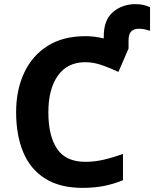

<svg xmlns="http://www.w3.org/2000/svg" viewBox="-20 -899 746 929"><path d="M636 -879Q659 -879 678 -874Q697 -869 706 -864V-750Q698 -753 683 -756.5Q668 -760 651 -760Q628 -760 615 -747Q602 -734 602 -704V-664L553 -551Q513 -570 472.5 -584Q432 -598 393 -598Q306 -598 260 -533Q214 -468 214 -355Q214 -241 256.5 -178.5Q299 -116 393 -116Q437 -116 480.5 -126Q524 -136 575 -154V-27Q528 -8 482 1Q436 10 379 10Q269 10 197.5 -35.5Q126 -81 92 -163.5Q58 -246 58 -356Q58 -464 97 -547Q136 -630 210.5 -677Q285 -724 393 -724Q438 -724 482 -713V-723Q482 -803 527 -841Q572 -879 636 -879Z"/></svg>

Font: Noto IKEA Simplified Chinese
Style: Bold
Weight: 700
Designer: Monotype Design Team
Foundry: Monotype Imaging Inc.
Version: Version 1.100